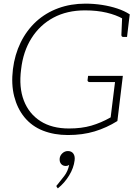

<svg xmlns="http://www.w3.org/2000/svg" viewBox="-20 -734 763 1055"><path d="M353 8Q278 8 216.5 -16Q155 -40 114 -90Q75 -138 58 -204.5Q41 -271 51 -354Q61 -434 93.5 -500.5Q126 -567 179 -616Q232 -664 300.5 -689Q369 -714 449 -714Q496 -714 541 -707Q586 -700 625 -687Q664 -674 693 -655L689 -624L655 -631Q618 -652 565.5 -664.5Q513 -677 447 -677Q348 -677 273.5 -637Q199 -597 153 -524Q107 -451 96 -353Q83 -254 111 -181.5Q139 -109 202 -68.5Q265 -28 359 -28Q428 -28 481.5 -43.5Q535 -59 588 -89L612 -283H472Q467 -283 464 -286Q461 -289 461 -293L464 -317H655L625 -69Q566 -32 500 -12Q434 8 353 8ZM651 -637 689 -624 678 -531H657Q652 -531 649.5 -534Q647 -537 647 -542ZM298 301 293 295Q292 293 291 291.5Q290 290 290 288Q291 284 296 280Q314 258 333.5 232.5Q353 207 360 172Q356 175 351.5 176.5Q347 178 342 178Q325 178 315.5 166.5Q306 155 308 136Q310 120 323 108Q336 96 353 96Q373 96 383 110Q393 124 390 147Q385 189 360 230Q335 271 298 301Z"/></svg>

Font: Aleo ExtraLight
Style: Italic
Weight: 250
Italic angle: -7°
Designer: Alessio Laiso
Foundry: Alessio Laiso
Version: Version 2.001;gftools[0.9.29]